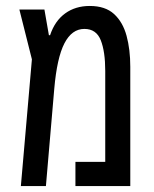

<svg xmlns="http://www.w3.org/2000/svg" viewBox="-20 -624 517 644"><path d="M281 -604Q333 -604 362.5 -577Q392 -550 404.5 -504Q417 -458 417 -400V0H233V-81H333V-386Q333 -451 318 -489Q303 -527 263 -527Q221 -527 196 -478.5Q171 -430 162 -326L134 0H50L87 -425L45 -592H129L144 -506H148Q164 -554 198.5 -579Q233 -604 281 -604Z"/></svg>

Font: Noto Sans Hebrew ExtraCondensed
Style: Regular
Weight: 400
Width: 2
Designer: Monotype Design Team
Foundry: Monotype Imaging Inc.
Version: Version 2.004; ttfautohint (v1.8.4.7-5d5b)